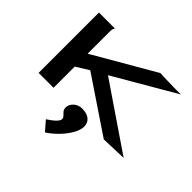

<svg xmlns="http://www.w3.org/2000/svg" viewBox="-201 -878 1402 1402"><g transform="rotate(45 500.0 -176.5)"><path d="M337 -280 238 -219V0H84V-623H247V-616Q241 -610 239.5 -603Q238 -596 238 -579V-352L714 -628Q725 -627 749 -626Q773 -625 800 -624.5Q827 -624 849 -623.5Q871 -623 878 -623H930L454 -346L962 0L764 7ZM424 275 361 202Q444 148 444 118Q444 103 433.5 93.5Q423 84 412.5 71.5Q402 59 402 37Q402 8 428.5 -16.5Q455 -41 495 -41Q542 -41 569.5 -19Q597 3 597 43Q597 77 572.5 120.5Q548 164 508.5 205Q469 246 424 275Z"/></g></svg>

Font: Inconsolata UltraExpanded Black
Style: Regular
Weight: 900
Width: 9
Monospace: yes
Designer: Raph Levien, Cyreal, Brenton Simpson
Foundry: Raph Levien, Cyreal, Google
Version: Version 3.001; ttfautohint (v1.8.2.53-6de2)